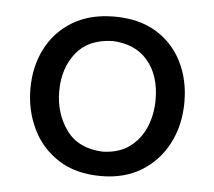

<svg xmlns="http://www.w3.org/2000/svg" viewBox="-39 -813 560 502"><g transform="rotate(5 241.0 -562.0)"><path d="M243.2 -352.1Q176.3 -352.1 130.9 -381.6Q85.4 -411.1 62.5 -459.5Q39.6 -507.8 39.6 -563.5Q39.6 -623 64 -669.9Q88.4 -716.8 133.8 -743.7Q179.2 -770.5 242.2 -770.5Q307.1 -770.5 352.1 -743.2Q397 -715.8 420.4 -668.9Q443.8 -622.1 443.8 -563.5Q443.8 -503.9 419.4 -456.1Q395 -408.2 350.1 -380.1Q305.2 -352.1 243.2 -352.1ZM242.7 -416Q285.6 -417.5 313.2 -438.2Q340.8 -459 354.5 -491.9Q368.2 -524.9 368.2 -563.5Q368.2 -627 335.4 -665.5Q302.7 -704.1 242.7 -706.5Q179.2 -704.6 147.2 -664.1Q115.2 -623.5 115.2 -563.5Q115.2 -505.4 146.7 -461.9Q178.2 -418.5 242.7 -416Z"/></g></svg>

Font: Pinar Medium
Style: Regular
Weight: 500
Designer: Amin Abedi
Version: Version 3.000